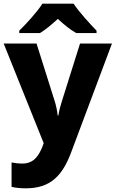

<svg xmlns="http://www.w3.org/2000/svg" viewBox="-21 -786 630 1046"><path d="M380 -766H210C181 -720 122 -656 84 -619V-606H197C232 -628 259 -651 294 -683C329 -651 359 -626 394 -606H505V-619C471 -654 410 -720 380 -766ZM-1 -549 217 -6 210 13C190 63 163 105 101 105C78 105 56 102 42 99V232C60 236 84 240 119 240C255 240 319 171 367 43L589 -549H415L316 -234C309 -213 301 -184 297 -157H293C291 -183 284 -213 277 -235L178 -549Z"/></svg>

Font: Noto Sans Myanmar UI ExtraBold
Style: Regular
Weight: 800
Designer: Monotype Design Team
Foundry: Monotype Imaging Inc.
Version: Version 2.103